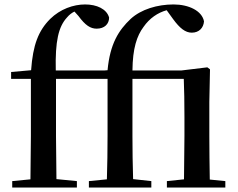

<svg xmlns="http://www.w3.org/2000/svg" viewBox="-20 -844 1071 864"><path d="M807 0H994V-29L924 -36C923 -93 922 -177 922 -232V-385L925 -532L913 -541L797 -527H576C577 -627 596 -683 626 -723C653 -762 690 -787 730 -798L759 -758C789 -717 814 -697 843 -697C876 -697 896 -719 898 -748C889 -795 830 -824 761 -824C688 -824 615 -802 568 -759C514 -708 475 -647 464 -528L451 -527H231C228 -659 243 -724 282 -766C292 -778 303 -786 315 -792L333 -772C364 -730 387 -715 415 -715C450 -715 471 -736 471 -765C460 -804 415 -824 363 -824C310 -824 251 -803 206 -759C153 -706 128 -642 120 -528L30 -520V-489H119V-232L117 -37L35 -29V0H326V-29L234 -38L232 -232V-489H464V-232C464 -167 463 -102 461 -37L380 -29V0H661V-29L579 -38C577 -103 576 -168 576 -232V-489H807C809 -436 810 -390 810 -317V-232L808 -37L731 -29V0Z"/></svg>

Font: Noto Serif CJK SC SemiBold
Style: Regular
Weight: 600
Designer: Ryoko NISHIZUKA 西塚涼子 (kana & ideographs); Frank Grießhammer (Latin, Greek & Cyrillic); Wenlong ZHANG 张文龙 (bopomofo); San
Foundry: Adobe
Version: Version 2.001;hotconv 1.1.0;makeotfexe 2.6.0